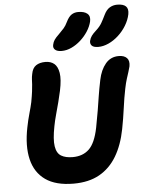

<svg xmlns="http://www.w3.org/2000/svg" viewBox="-65 -1066 863 1130"><g transform="rotate(-5 366.5 -500.5)"><path d="M324 13Q219 13 158 -30Q97 -73 78 -152.5Q59 -232 81 -341Q89 -382 100 -420.5Q111 -459 117 -487Q124 -525 127 -549.5Q130 -574 131 -590Q132 -606 132.5 -620Q133 -634 137 -652Q143 -686 164.5 -700.5Q186 -715 220 -715Q251 -715 271.5 -698.5Q292 -682 298.5 -643.5Q305 -605 291 -539Q285 -510 275.5 -473.5Q266 -437 256 -401Q246 -365 240 -333Q225 -257 231.5 -215.5Q238 -174 264 -158.5Q290 -143 332 -143Q392 -143 429 -178.5Q466 -214 484 -303Q495 -359 502 -402Q509 -445 515.5 -487Q522 -529 533 -582Q545 -640 575 -676Q605 -712 653 -712Q685 -712 701 -695.5Q717 -679 711 -646Q707 -630 701.5 -613Q696 -596 689 -574Q682 -552 675 -518Q664 -464 656 -404Q648 -344 636 -282Q618 -189 578.5 -123Q539 -57 476.5 -22Q414 13 324 13ZM539 -776Q511 -776 500.5 -787Q490 -798 493 -815Q497 -832 506.5 -845Q516 -858 534 -874Q556 -894 567.5 -914Q579 -934 592 -961Q606 -990 626 -1002Q646 -1014 670 -1014Q706 -1014 721.5 -999Q737 -984 731 -952Q724 -918 704.5 -886Q685 -854 657.5 -829Q630 -804 599 -790Q568 -776 539 -776ZM322 -771Q295 -771 282.5 -782.5Q270 -794 275 -813Q278 -828 286.5 -840.5Q295 -853 313 -870Q332 -889 344 -902.5Q356 -916 367 -939Q381 -968 398 -979.5Q415 -991 438 -991Q474 -991 492 -975.5Q510 -960 503 -929Q496 -900 478 -872Q460 -844 434.5 -821Q409 -798 380 -784.5Q351 -771 322 -771Z"/></g></svg>

Font: Shantell Sans
Style: Bold Italic
Weight: 700
Italic angle: -11°
Designer: Stephen Nixon, Anya Danilova, Shantell Martin
Foundry: Arrow Type
Version: Version 1.011;[c5ecc13dd]